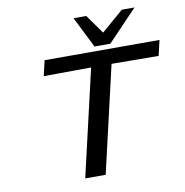

<svg xmlns="http://www.w3.org/2000/svg" viewBox="-94 -983 1035 1073"><g transform="rotate(-10 423.0 -446.5)"><path d="M394 -893H466L543 -785L668 -893H740L572 -717H482ZM174 -603 194 -690H846L826 -603L559 -605L419 0H303L443 -605Z"/></g></svg>

Font: Coval
Style: Medium Italic
Weight: 500
Foundry: Context Ltd
Version: Version 001.000